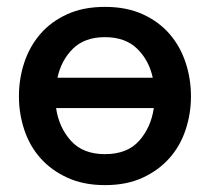

<svg xmlns="http://www.w3.org/2000/svg" viewBox="-20 -526 610 558"><path d="M424 -300Q413 -351 378.5 -384.5Q344 -418 285 -418Q226 -418 192 -384.5Q158 -351 147 -300ZM143 -212Q151 -156 186 -117Q221 -78 285 -78Q350 -78 384.5 -117Q419 -156 427 -212ZM285 -506Q348 -506 395 -484.5Q442 -463 473 -427Q504 -391 519.5 -344Q535 -297 535 -246Q535 -196 519.5 -149Q504 -102 472.5 -66.5Q441 -31 394.5 -9.5Q348 12 285 12Q223 12 176 -9.5Q129 -31 97.5 -66.5Q66 -102 50.5 -149Q35 -196 35 -246Q35 -297 50.5 -344Q66 -391 97 -427Q128 -463 175 -484.5Q222 -506 285 -506Z"/></svg>

Font: Codetta
Style: Bold
Weight: 700
Designer: Ulrich Proeller
Foundry: PROSA GmbH
Version: Version 2.00;September 29, 2018;FontCreator 11.5.0.2427 64-b